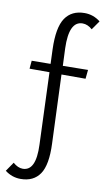

<svg xmlns="http://www.w3.org/2000/svg" viewBox="-103 -759 579 1053"><g transform="rotate(10 186.0 -232.5)"><path d="M208 -502 212 -405 352 -407 347 -357H213L228 25Q233 143 198 194.5Q163 246 91 246Q43 246 4 216L39 165Q66 189 93 189Q167 189 161 43L146 -358H35L39 -403L144 -404L141 -485Q137 -606 172.5 -658.5Q208 -711 280 -711Q329 -711 368 -680L333 -630Q307 -653 279 -653Q203 -653 208 -502Z"/></g></svg>

Font: EauTestSC
Style: Regular
Weight: 400
Designer: Christian Thalmann (Catharsis Fonts)
Version: Version 0.001;PS 000.001;hotconv 1.0.88;makeotf.lib2.5.64775